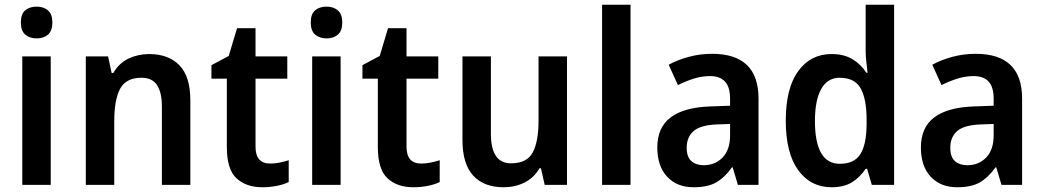

<svg xmlns="http://www.w3.org/2000/svg" viewBox="-20 -780 4403 810"><path d="M135 -752Q164 -752 182.5 -736Q201 -720 201 -685Q201 -650 182.5 -634Q164 -618 135 -618Q105 -618 86.5 -634Q68 -650 68 -685Q68 -721 86.5 -736.5Q105 -752 135 -752ZM194 -542V0H74V-542Z M609 -552Q691 -552 737 -504.5Q783 -457 783 -357V0H663V-330Q663 -390 642.5 -421Q622 -452 577 -452Q512 -452 487 -406Q462 -360 462 -267V0H342V-542H436L451 -472H458Q482 -514 522.5 -533Q563 -552 609 -552Z M1120 -90Q1140 -90 1159.5 -94Q1179 -98 1198 -104V-12Q1178 -2 1148.5 4Q1119 10 1087 10Q1019 10 978 -27.5Q937 -65 937 -160V-448H872V-505L945 -544L980 -661H1058V-542H1192V-448H1058V-161Q1058 -90 1120 -90Z M1358 -752Q1387 -752 1405.5 -736Q1424 -720 1424 -685Q1424 -650 1405.5 -634Q1387 -618 1358 -618Q1328 -618 1309.5 -634Q1291 -650 1291 -685Q1291 -721 1309.5 -736.5Q1328 -752 1358 -752ZM1417 -542V0H1297V-542Z M1757 -90Q1777 -90 1796.5 -94Q1816 -98 1835 -104V-12Q1815 -2 1785.5 4Q1756 10 1724 10Q1656 10 1615 -27.5Q1574 -65 1574 -160V-448H1509V-505L1582 -544L1617 -661H1695V-542H1829V-448H1695V-161Q1695 -90 1757 -90Z M2372 -542V0H2278L2262 -70H2256Q2232 -29 2192 -9.5Q2152 10 2105 10Q2021 10 1976 -39.5Q1931 -89 1931 -189V-542H2051V-215Q2051 -91 2136 -91Q2203 -91 2227.5 -137Q2252 -183 2252 -271V-542Z M2640 0H2520V-760H2640Z M2984 -553Q3180 -553 3180 -364V0H3093L3071 -74H3068Q3037 -31 3001.5 -10.5Q2966 10 2906 10Q2836 10 2794.5 -34.5Q2753 -79 2753 -158Q2753 -242 2809 -284.5Q2865 -327 2976 -331L3060 -334V-363Q3060 -413 3038.5 -436Q3017 -459 2976 -459Q2941 -459 2907.5 -448.5Q2874 -438 2840 -421L2801 -507Q2840 -528 2887 -540.5Q2934 -553 2984 -553ZM3003 -255Q2934 -252 2905.5 -226.5Q2877 -201 2877 -157Q2877 -118 2896.5 -100.5Q2916 -83 2949 -83Q2997 -83 3028.5 -115.5Q3060 -148 3060 -209V-257Z M3488 10Q3400 10 3347.5 -62Q3295 -134 3295 -271Q3295 -408 3347.5 -480Q3400 -552 3488 -552Q3540 -552 3576 -530.5Q3612 -509 3635 -473H3640Q3638 -492 3635 -517.5Q3632 -543 3632 -566V-760H3752V0H3658L3638 -68H3632Q3609 -33 3575 -11.5Q3541 10 3488 10ZM3523 -89Q3584 -89 3609.5 -129.5Q3635 -170 3636 -253V-274Q3636 -362 3611 -407Q3586 -452 3522 -452Q3471 -452 3444.5 -404.5Q3418 -357 3418 -270Q3418 -89 3523 -89Z M4096 -553Q4292 -553 4292 -364V0H4205L4183 -74H4180Q4149 -31 4113.5 -10.5Q4078 10 4018 10Q3948 10 3906.5 -34.5Q3865 -79 3865 -158Q3865 -242 3921 -284.5Q3977 -327 4088 -331L4172 -334V-363Q4172 -413 4150.5 -436Q4129 -459 4088 -459Q4053 -459 4019.5 -448.5Q3986 -438 3952 -421L3913 -507Q3952 -528 3999 -540.5Q4046 -553 4096 -553ZM4115 -255Q4046 -252 4017.5 -226.5Q3989 -201 3989 -157Q3989 -118 4008.5 -100.5Q4028 -83 4061 -83Q4109 -83 4140.5 -115.5Q4172 -148 4172 -209V-257Z"/></svg>

Font: Noto Sans Gujarati SemiCondensed SemiBold
Style: Regular
Weight: 600
Width: 4
Designer: Jelle Bosma - Monotype Design Team, Universal Thirst
Foundry: Monotype Imaging Inc.
Version: Version 2.106; ttfautohint (v1.8.4.7-5d5b)